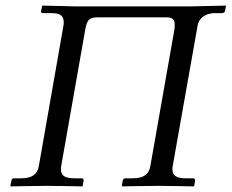

<svg xmlns="http://www.w3.org/2000/svg" viewBox="-20 -666 829 687"><path d="M518 -72C513 -44 496 -28 455 -28H429C424 -28 420 -25 419 -20L416 -1L418 1C418 1 511 -1 547 -1C586 -1 673 1 673 1L675 -1L678 -20C679 -25 676 -28 671 -28H645C611 -28 597 -38 597 -60C597 -63 597 -67 598 -72L687 -574C692 -604 718 -618 746 -619H775C780 -619 785 -623 785 -627L789 -646C787 -646 662 -643 656 -643H257C243 -643 138 -646 131 -646L127 -626C127 -623 127 -619 134 -619H164C191 -619 208 -613 208 -587C208 -583 208 -579 207 -574L119 -72C114 -44 97 -28 56 -28H30C25 -28 21 -25 21 -20L17 -1L19 1C19 1 112 -1 148 -1C187 -1 274 1 274 1L276 -1L279 -20C280 -25 277 -28 272 -28H246C212 -28 198 -38 198 -60C198 -63 198 -67 199 -72L285 -560C291 -593 298 -604 329 -604H575C599 -604 605 -595 605 -579C605 -573 605 -567 604 -560Z"/></svg>

Font: Libertinus Serif
Style: Italic
Weight: 400
Italic angle: -12°
Designer: Philipp H. Poll, Khaled Hosny
Foundry: Caleb Maclennan
Version: Version 7.050;RELEASE